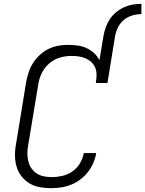

<svg xmlns="http://www.w3.org/2000/svg" viewBox="-20 -978 761 1006"><path d="M522 -789Q526 -812 534 -834.5Q542 -857 555.5 -877.5Q569 -898 588.5 -914Q608 -930 630 -940Q652 -950 675 -954Q698 -958 721 -958V-904Q697 -904 673 -897Q649 -890 629.5 -874Q610 -858 598.5 -835Q587 -812 583 -789ZM247 8Q217 8 187.5 2.5Q158 -3 134 -17.5Q110 -32 92.5 -54.5Q75 -77 67 -104.5Q59 -132 58.5 -162Q58 -192 64 -223L117 -548Q122 -574 130 -599Q138 -624 153 -647.5Q168 -671 188.5 -690Q209 -709 233 -721Q257 -733 283.5 -738Q310 -743 336 -743Q361 -743 386.5 -739.5Q412 -736 433.5 -726Q455 -716 473 -699.5Q491 -683 501 -662L522 -789H583L543 -543H482L484 -559Q487 -578 485.5 -596Q484 -614 476 -629.5Q468 -645 455 -656Q442 -667 425.5 -673.5Q409 -680 391 -682.5Q373 -685 355 -685Q335 -685 315 -681.5Q295 -678 275.5 -669.5Q256 -661 239.5 -647Q223 -633 211 -615.5Q199 -598 191.5 -578.5Q184 -559 181 -539L127 -213Q123 -192 123.5 -171Q124 -150 129 -130.5Q134 -111 145.5 -95Q157 -79 173.5 -68.5Q190 -58 210.5 -54Q231 -50 252 -50Q279 -50 307 -56.5Q335 -63 359.5 -80Q384 -97 399 -122.5Q414 -148 419 -176H484Q480 -150 469 -124.5Q458 -99 440.5 -76.5Q423 -54 400 -37Q377 -20 352 -10Q327 0 300 4Q273 8 247 8Z"/></svg>

Font: Iosevka Light Extended Oblique
Style: Regular
Weight: 300
Width: 7
Italic angle: -9°
Monospace: yes
Designer: Belleve Invis
Foundry: Belleve Invis
Version: Version 32.5.0; ttfautohint (v1.8.4)